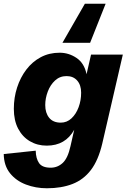

<svg xmlns="http://www.w3.org/2000/svg" viewBox="-41 -792 677 1027"><path d="M210 215Q150 215 97.5 195Q45 175 12.5 134.5Q-20 94 -21 32L150 14Q151 56 168 80.5Q185 105 230 105Q267 105 294.5 79.5Q322 54 336 -10L356 -98Q309 -13 209 -13Q159 -13 119 -36.5Q79 -60 56 -104Q33 -148 33 -210Q33 -270 50.5 -324Q68 -378 100 -420Q132 -462 177 -486Q222 -510 278 -510Q327 -510 368.5 -482Q410 -454 422 -395L446 -500H616L506 -24Q485 65 445.5 117Q406 169 347 192Q288 215 210 215ZM284 -136Q317 -136 341.5 -159Q366 -182 379.5 -218.5Q393 -255 393 -296Q393 -337 372 -361Q351 -385 315 -385Q279 -385 253.5 -361.5Q228 -338 214.5 -302Q201 -266 201 -230Q201 -188 222 -162Q243 -136 284 -136ZM524 -772 441 -563H293L413 -772Z"/></svg>

Font: Work Sans
Style: Bold Italic
Weight: 700
Italic angle: -13°
Designer: Wei Huang
Foundry: Wei Huang
Version: Version 2.010; ttfautohint (v1.8.3)